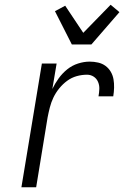

<svg xmlns="http://www.w3.org/2000/svg" viewBox="-20 -787 540 807"><path d="M70 0 156 -520H218L200 -413Q211 -436 226.5 -457.5Q242 -479 262.5 -495.5Q283 -512 308 -520Q333 -528 357 -528Q375 -528 392.5 -524Q410 -520 423.5 -510Q437 -500 445.5 -485.5Q454 -471 457 -454Q460 -437 459.5 -418.5Q459 -400 456 -382H394Q397 -398 397.5 -413.5Q398 -429 392 -443Q386 -457 373.5 -465Q361 -473 346 -473Q324 -473 302.5 -467Q281 -461 262.5 -447.5Q244 -434 229 -415.5Q214 -397 204.5 -377Q195 -357 189.5 -335.5Q184 -314 180 -293L132 0ZM282 -600 211 -740 254 -763 330 -649 445 -767 482 -736 364 -600Z"/></svg>

Font: Iosevka SS18 Light
Style: Italic
Weight: 300
Italic angle: -9°
Monospace: yes
Designer: Belleve Invis
Foundry: Belleve Invis
Version: Version 25.1.1; ttfautohint (v1.8.4)